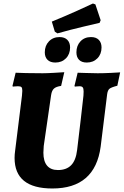

<svg xmlns="http://www.w3.org/2000/svg" viewBox="-20 -1061 704 1093"><path d="M227 -192Q227 -143 248 -118Q269 -93 310 -93Q358 -93 385 -120.5Q412 -148 419 -207Q428 -282 439.5 -379.5Q451 -477 455 -516Q456 -525 456 -540Q456 -557 451 -563.5Q446 -570 433 -570Q425 -570 417 -569Q409 -568 406 -568L404 -572L422 -647Q435 -647 469 -645.5Q503 -644 536 -644Q570 -644 611 -646Q652 -648 664 -649L648 -573Q613 -564 603 -555.5Q593 -547 590 -525L553 -226Q521 12 278 12Q63 12 63 -162Q63 -181 66 -202L105 -516L107 -544Q107 -560 102 -565Q97 -570 82 -570Q73 -570 64.5 -569Q56 -568 53 -568L51 -572L69 -647Q84 -646 127.5 -645Q171 -644 223 -644Q247 -644 289.5 -646.5Q332 -649 346 -650L328 -572Q300 -568 287.5 -557Q275 -546 271 -520L229 -230ZM307 -871 292 -881 275 -938Q346 -967 417.5 -999Q489 -1031 509 -1041L523 -1036L553 -946L547 -931Q526 -926 453.5 -909Q381 -892 307 -871ZM235 -763Q235 -801 258.5 -825.5Q282 -850 319 -850Q348 -850 363.5 -834Q379 -818 379 -791Q379 -753 355.5 -729Q332 -705 295 -705Q266 -705 250.5 -720.5Q235 -736 235 -763ZM415 -763Q415 -801 438 -825.5Q461 -850 498 -850Q527 -850 542.5 -834Q558 -818 558 -791Q558 -753 534.5 -729Q511 -705 474 -705Q445 -705 430 -720.5Q415 -736 415 -763Z"/></svg>

Font: Alegreya ExtraBold
Style: Italic
Weight: 800
Italic angle: -7°
Designer: Juan Pablo del Peral
Foundry: Huerta Tipografica
Version: Version 2.007; ttfautohint (v1.6)